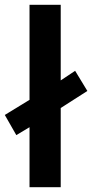

<svg xmlns="http://www.w3.org/2000/svg" viewBox="-31 -780 384 800"><path d="M92 0V-250L37 -217L-11 -301L92 -364V-760H222V-445L282 -485L333 -401L222 -330V0Z"/></svg>

Font: Noto Sans Syriac Eastern SemiBold
Style: Regular
Weight: 600
Designer: Patrick Giasson and the Monotype Design Team
Foundry: Monotype Imaging Inc.
Version: Version 3.001